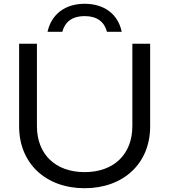

<svg xmlns="http://www.w3.org/2000/svg" viewBox="-20 -981 893 1014"><path d="M175 -750H81V-313C81 -119 221 13 427 13C633 13 773 -119 773 -313V-750H679V-315C679 -167 582 -72 427 -72C272 -72 175 -167 175 -315ZM623 -813C603 -908 529 -961 427 -961C326 -961 252 -908 231 -813H309C323 -866 362 -896 427 -896C492 -896 531 -866 545 -813Z"/></svg>

Font: Bounded Light
Style: Regular
Weight: 300
Designer: Vlad Churkin
Version: Version 3.0